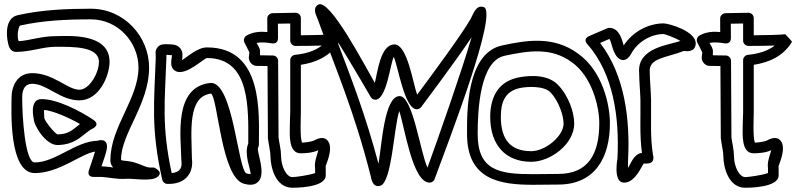

<svg xmlns="http://www.w3.org/2000/svg" viewBox="-20 -843 3760 903"><path d="M417.2 -280.8C358 -320.3 250.1 -377 175.3 -377C116.3 -377 138.3 -286 138.3 -286C138.3 -251.8 195.9 -161 249.3 -161C342.1 -161 374.5 -218.3 414.2 -237.5C414.2 -237.5 456.3 -254.7 417.2 -280.8ZM356.3 -259.7C321 -232.8 304.3 -211.4 250.1 -211C237.4 -215.3 193.1 -270.2 188.3 -287.2C188.1 -295.5 186.5 -311.9 187.6 -326.3C231.6 -321.4 303.6 -290.1 356.3 -259.7ZM73.9 -722.6C179.9 -746.8 294.8 -752 407.3 -752C535 -752 631.3 -644.3 631.3 -525C631.3 -379.8 501.2 -247.1 499.4 -95.2C497.1 -77.6 504.4 -63.1 512.4 -55.3C494.6 -57.6 476.6 -60.2 457.4 -60.9C468.5 -93.8 483.3 -133.1 483.3 -153C483.3 -197.4 438.1 -181 438.1 -181C336.3 -178.7 240.3 -79 143.3 -79C97.1 -79 84.3 -298.4 84.3 -384C84.3 -426.1 99.8 -449 131.3 -449C200.4 -449 262.9 -371 353.3 -371C447.4 -371 495.3 -488.5 495.3 -552C495.3 -691.1 297.4 -673 242.3 -673C173.7 -673 117.8 -651.8 67.3 -649.3C56.8 -683.9 70.5 -721.8 73.9 -722.6ZM62.8 -771.4C2.7 -757.7 10 -674.6 17.3 -643.2C19.7 -632.7 23.9 -599 56.3 -599C124.6 -599 180.9 -623 242.3 -623C324.7 -623 445.3 -625 445.3 -552C445.3 -499.4 400.1 -421 353.3 -421C297.5 -421 230.7 -499 131.3 -499C60.9 -499 34.3 -437.2 34.3 -384C34.3 -334 18.7 -29 143.3 -29C259.2 -29 359.5 -119.8 427.1 -130C417 -96 398.8 -44.3 398.8 -44.3C385.8 -7.6 422.3 -11 422.3 -11H449.3C485.4 -11 525.8 1.5 574.2 -2.1C605.3 -4.4 688.2 11.4 718.5 -9.4C754.5 -34.1 704.3 -55 704.3 -55H686.3C661.5 -55 630.4 -79.1 584.4 -84.8C571.4 -86.4 556.6 -87.4 549.2 -90.3C549.3 -90.9 549.3 -92.1 549.3 -93C549.3 -215.5 681.3 -352.5 681.3 -525C681.3 -670.3 564.5 -802 407.3 -802C293.3 -802 174.8 -797 62.8 -771.4Z M787.5 -28.7C739.6 -250.9 755.3 -365.4 762.6 -570.1C762.8 -575.8 762.7 -582.9 762.6 -585C764.6 -585 766.2 -585 767.1 -585C778.1 -584.6 785.6 -584 788.6 -583.3C788.7 -581.2 788.6 -578.9 787.9 -575.2C783.5 -548.8 780.9 -519.7 808.2 -507.5C856 -486.1 940 -570 953.6 -570C1158.2 -570 1148.1 -333.3 1147.6 -168.1C1125.7 -116.5 1161 -42.4 1158.5 -24.2C1154.8 -24.1 1149.2 -24.7 1140.2 -27.1C1098.8 -38.5 1078.4 -453 972.6 -453C971.8 -453 970.7 -452.9 970.1 -452.9C793.8 -435.7 831.3 -194.9 832.6 -95.7C832.8 -78.4 846.2 -35.4 787.5 -28.7ZM743.2 2.5C745.4 12.3 755 21.7 766.9 22C859.7 24.5 882.9 -36.4 883.8 -73.2C884.1 -84.6 882.9 -94.1 882.6 -97C880.8 -222 860.8 -389.1 972.6 -402.9C1005 -382.6 1020 -8.2 1127 21.1C1151.3 27.8 1176.1 29.6 1193.8 12.4C1234.8 -27.4 1184.3 -133.4 1193.8 -148.8C1195.7 -151.9 1197.6 -157.3 1197.6 -162C1197.6 -305.6 1221 -620 953.6 -620C908.2 -620 863.4 -576.4 836.3 -560.5C839 -581.4 841.3 -601.1 826.4 -617.4C810.8 -634.4 793.1 -634.2 768 -635C752.5 -635 734 -637.3 720.4 -619.8C706.9 -602.5 713.3 -592.6 712.6 -571.9C705.3 -364.4 688.5 -238.6 743.2 2.5Z M1287.1 -731.5 1345 -732.5V-652C1345 -638.4 1356.4 -627 1370 -627C1397.9 -627 1451.6 -627.3 1493.7 -628.7C1459.8 -602.3 1416.5 -590.2 1367.4 -585C1354.4 -583.7 1345 -571.9 1345 -560.2V-315C1345 -306.1 1343 -275.4 1343 -243.6C1342.9 -211.1 1336.2 -122 1394 -122C1416.2 -122 1452.8 -124.5 1477.3 -136.7C1471.3 -113.1 1457.1 -81.4 1462 -51.5V-29.1C1435.5 -19 1368.6 -10 1355 -10C1327.4 -10 1302.5 -58.6 1302 -108.3C1301.6 -142 1293.2 -170.2 1290 -196.5L1288.1 -557.1C1288 -570.5 1276.8 -581.8 1263.5 -582C1242.8 -582.3 1222.5 -582.8 1202.5 -583C1202.8 -588.4 1203 -593.3 1203 -600C1203 -618.9 1193.6 -627.7 1186.9 -641C1207.2 -645.5 1231.4 -643.5 1258.5 -639.1C1265.8 -637.9 1287.6 -637.3 1287.5 -663.9ZM1261.5 -781C1249.6 -780.8 1236.9 -770.2 1237 -755.9L1237.3 -692.3C1206.8 -695.3 1171.5 -694.1 1139.5 -675.7C1128.4 -669.3 1123.6 -654.2 1129.9 -642.3C1129.9 -642.3 1147 -610.1 1153 -596.2C1152.7 -583.3 1143.6 -565.6 1160.2 -546.1C1174.5 -529.5 1191.8 -533.1 1203.8 -533C1214.9 -532.9 1226.3 -532.7 1238.2 -532.4L1240 -194.9C1240 -194.2 1240.1 -193 1240.2 -192.2C1244 -158.7 1251.7 -133 1252 -107.7C1252.5 -58.1 1274.8 40 1355 40C1365 40 1512 40.9 1512 -18V-54C1512 -55.5 1511.7 -58.1 1511.3 -59.9C1510.3 -63.8 1550.9 -144.6 1521.8 -180.6C1502.3 -204.7 1473.1 -190.9 1454.4 -181.2C1447.6 -177.6 1420 -172.9 1400.3 -172.1C1390 -198.9 1395 -290.7 1395 -315V-538.2C1464.3 -548.9 1532.7 -576.7 1575 -646.3C1575.5 -647.2 1544 -682.4 1543.1 -682.1C1526.7 -679.2 1446.6 -677.3 1395 -677.1V-758C1395 -772.5 1383 -783.2 1369.5 -783Z M1724.2 -11.9C1725.8 -5.2 1731.3 41.8 1769 30.4C1823.2 14.1 1832.3 -244.1 1857.7 -320.7C1882.5 -249.6 1919.2 16 2000.4 16C2010.7 16 2020.3 9.4 2023.9 -0.4C2089.5 -178.9 2325.3 -787.4 2254.9 -809.8C2217.8 -821.6 2205.4 -775.7 2194.5 -756.1C2155.2 -685.1 1999.6 -474.8 1941.9 -397.6C1923 -447.9 1896.2 -634 1835.4 -634C1768.5 -634 1755.5 -501.3 1742.8 -453.2C1695.4 -534.3 1530.2 -853.7 1476.2 -821C1447.3 -803.5 1468.8 -767.9 1472.9 -756.5C1557.3 -521.9 1645.6 -323.9 1724.2 -11.9ZM1760 -73C1697.6 -308.7 1629.8 -479.9 1564.5 -653C1637.2 -536.6 1723.7 -386.5 1723.7 -386.5C1728.4 -378.5 1737.8 -374 1745.4 -374C1798.8 -374 1816.2 -547.6 1831.9 -575.4C1852.2 -531.5 1882.3 -329 1940.4 -329C1948.5 -329 1956.4 -333.7 1960.4 -338.9C1960.4 -339 2115.8 -545 2198 -667.7C2148.9 -501 2047.3 -211.2 1990.5 -54.8C1956.9 -124.3 1922.3 -391 1859.4 -391C1786.7 -391 1775.8 -160.7 1760 -73Z M2680.6 -261.5C2680.6 -312.7 2655.9 -390.3 2604.4 -443.8C2549.3 -501 2447.9 -485.5 2411.5 -477.1C2312.6 -454.3 2285.5 -370.9 2285.5 -293.5C2285.5 -162.2 2356.4 -82 2478.7 -82C2567.9 -82 2680.6 -164.7 2680.6 -261.5ZM2630.6 -261.5C2630.6 -202.8 2545.2 -132 2478.7 -132C2384.5 -132 2335.5 -182.5 2335.5 -293.5C2335.5 -362.1 2354.7 -412.7 2422.7 -428.4C2457.1 -436.3 2538.2 -440.4 2568.4 -409.1C2608.9 -367.1 2630.6 -298.3 2630.6 -261.5ZM2605.4 -25C2565.3 -25 2525.6 -23.9 2488.1 -23.9C2331.4 -23.8 2226.5 -38.7 2226.5 -212.5C2226.5 -325.2 2237.2 -557.2 2353.8 -580.8C2464.8 -604.4 2572 -621.6 2668.6 -550.9C2763.9 -483.8 2798.5 -342.6 2798.5 -263.5C2798.5 -116.6 2745 -25 2605.4 -25ZM2605.4 25C2780.3 25 2848.5 -104.1 2848.5 -263.5C2848.5 -351.9 2813.4 -510 2697.8 -591.5C2582.1 -676.2 2453.4 -653.1 2343.6 -629.7C2171.2 -594.9 2176.5 -308.5 2176.5 -212.5C2176.5 3 2331.9 26.2 2488.1 26.1C2526.6 26.1 2566.2 25 2605.4 25Z M2802.4 -641.1 2846.3 -659.9C2856.3 -647 2862.2 -583.8 2894.6 -565.2C2923.1 -548.9 2942.4 -578.9 2949 -591.1C2978.1 -645 3039.6 -682.3 3100.9 -683C3108 -682.4 3153.3 -666.3 3180 -650.7C3131.3 -631.1 2975.4 -621.3 2986 -499.8C2986.2 -458 2991.3 -411.9 2992 -371.6C2993.4 -291.7 2987.6 -207 2999.2 -123.9C2959.8 -119.2 2946.9 -72.2 2933.5 -53.4C2933.2 -71.7 2933.7 -89.7 2934 -94.8C2943.4 -282.3 2918.9 -488.7 2802.4 -641.1ZM2752.2 -674C2717.2 -659 2743.2 -634.5 2743.2 -634.5C2865.5 -494.8 2893.7 -290.2 2884 -97.2C2884 -97.2 2861.8 16 2915 16C2968.3 16 2997.4 -62.2 3007.7 -74H3023C3064.8 -74 3051 -114.9 3051 -114.9C3050.9 -115.9 3050.8 -117 3050.7 -118.1C3037.3 -199.1 3043.5 -284.8 3042 -372.4C3041.3 -416.1 3036 -464.7 3036 -501C3036 -501.6 3036 -502.6 3035.9 -503.4C3029.3 -571.4 3114.7 -570.9 3196.7 -603.5C3196.7 -603.5 3252 -591.8 3252 -639C3252 -696.7 3125.7 -733 3100.9 -733C3025.5 -732.5 2953.9 -691.5 2913.4 -629.1C2906.8 -648.7 2895.4 -712 2846 -712C2843 -712 2839.2 -711.3 2836.2 -710Z M3417.1 -731.5 3475 -732.5V-652C3475 -638.4 3486.4 -627 3500 -627C3527.9 -627 3581.6 -627.3 3623.7 -628.7C3589.8 -602.3 3546.5 -590.2 3497.4 -585C3484.4 -583.7 3475 -571.9 3475 -560.2V-315C3475 -306.1 3473 -275.4 3473 -243.6C3472.9 -211.1 3466.2 -122 3524 -122C3546.2 -122 3582.8 -124.5 3607.3 -136.7C3601.3 -113.1 3587.1 -81.4 3592 -51.5V-29.1C3565.5 -19 3498.6 -10 3485 -10C3457.4 -10 3432.5 -58.6 3432 -108.3C3431.6 -142 3423.2 -170.2 3420 -196.5L3418.1 -557.1C3418 -570.5 3406.8 -581.8 3393.5 -582C3372.8 -582.3 3352.5 -582.8 3332.5 -583C3332.8 -588.4 3333 -593.3 3333 -600C3333 -618.9 3323.6 -627.7 3316.9 -641C3337.2 -645.5 3361.4 -643.5 3388.5 -639.1C3395.8 -637.9 3417.6 -637.3 3417.5 -663.9ZM3391.5 -781C3379.6 -780.8 3366.9 -770.2 3367 -755.9L3367.3 -692.3C3336.8 -695.3 3301.5 -694.1 3269.5 -675.7C3258.4 -669.3 3253.6 -654.2 3259.9 -642.3C3259.9 -642.3 3277 -610.1 3283 -596.2C3282.7 -583.3 3273.6 -565.6 3290.2 -546.1C3304.5 -529.5 3321.8 -533.1 3333.8 -533C3344.9 -532.9 3356.3 -532.7 3368.2 -532.4L3370 -194.9C3370 -194.2 3370.1 -193 3370.2 -192.2C3374 -158.7 3381.7 -133 3382 -107.7C3382.5 -58.1 3404.8 40 3485 40C3495 40 3642 40.9 3642 -18V-54C3642 -55.5 3641.7 -58.1 3641.3 -59.9C3640.3 -63.8 3680.9 -144.6 3651.8 -180.6C3632.3 -204.7 3603.1 -190.9 3584.4 -181.2C3577.6 -177.6 3550 -172.9 3530.3 -172.1C3520 -198.9 3525 -290.7 3525 -315V-538.2C3594.3 -548.9 3662.7 -576.7 3705 -646.3C3705.5 -647.2 3674 -682.4 3673.1 -682.1C3656.7 -679.2 3576.6 -677.3 3525 -677.1V-758C3525 -772.5 3513 -783.2 3499.5 -783Z"/></svg>

Font: Rocketfuel
Style: Regular
Weight: 400
Designer: Mew Too
Foundry: Cannot Into Space Fonts.
Version: Version 0.27